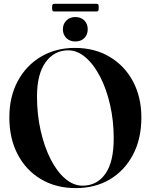

<svg xmlns="http://www.w3.org/2000/svg" viewBox="-20 -956 774 986"><path d="M364.5 -710Q466.5 -710 543.5 -664Q620.5 -618 663.2 -537.5Q706 -457 706 -352.5Q706 -243.5 663.2 -162Q620.5 -80.5 544.8 -35.2Q469 10 369.5 10Q267.5 10 190.5 -35.8Q113.5 -81.5 70.8 -163.2Q28 -245 28 -353Q28 -459 71.2 -539.5Q114.5 -620 190.5 -665Q266.5 -710 364.5 -710ZM564 -245.5Q564 -335.5 545.5 -417Q527 -498.5 494.5 -561.5Q462 -624.5 419.8 -661Q377.5 -697.5 330 -697.5Q258.5 -697.5 214.2 -636.5Q170 -575.5 170 -460.5Q170 -369 188.5 -286.5Q207 -204 239.2 -140Q271.5 -76 314 -39.2Q356.5 -2.5 404 -2.5Q477.5 -2.5 520.8 -63Q564 -123.5 564 -245.5ZM366.5 -743Q338.5 -743 320.8 -760.5Q303 -778 303 -805.5Q303 -833 320.8 -850.8Q338.5 -868.5 366.5 -868.5Q395.5 -868.5 413 -851Q430.5 -833.5 430.5 -805.5Q430.5 -778 413 -760.5Q395.5 -743 366.5 -743ZM247.5 -916.5Q247.5 -928.5 249.8 -932.5Q252 -936.5 259 -936.5H475.5Q482.5 -936.5 484.8 -933Q487 -929.5 487 -917Q487 -905 484.8 -901Q482.5 -897 475.5 -897H259Q252 -897 249.8 -901Q247.5 -905 247.5 -916.5Z"/></svg>

Font: Fraunces 144pt S000 SemiBold
Style: Regular
Weight: 600
Version: Version 1.000; ttfautohint (v1.8.3)